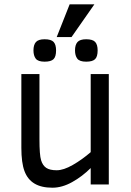

<svg xmlns="http://www.w3.org/2000/svg" viewBox="-20 -856 608 891"><path d="M400.9 0V-76.2Q361.8 -37.1 314.9 -11Q268.1 15.1 223.1 15.1Q171.9 15.1 139.9 -4.2Q107.9 -23.4 93.5 -62.3Q79.1 -101.1 79.1 -169.9V-512.2H163.1V-210Q163.1 -136.7 170.7 -112.3Q178.2 -87.9 194.8 -76.9Q211.4 -65.9 243.2 -65.9Q274.9 -65.9 317.9 -90.6Q360.8 -115.2 400.9 -149.9V-512.2H484.9V0ZM433.1 -622.1Q433.1 -592.8 421.1 -581.3Q409.2 -569.8 379.9 -569.8Q349.1 -569.8 338.6 -584Q328.1 -598.1 328.1 -622.1Q328.1 -647.9 339.6 -660.9Q351.1 -673.8 379.9 -673.8Q410.2 -673.8 421.6 -661.4Q433.1 -648.9 433.1 -622.1ZM240.2 -622.1Q240.2 -592.8 228.3 -581.3Q216.3 -569.8 187 -569.8Q156.2 -569.8 145.8 -584Q135.3 -598.1 135.3 -622.1Q135.3 -647.9 146.7 -660.9Q158.2 -673.8 187 -673.8Q217.3 -673.8 228.8 -661.4Q240.2 -648.9 240.2 -622.1ZM243.2 -684.1 303.2 -835.9H418L312 -684.1Z"/></svg>

Font: ClearSansRegular
Style: Regular
Weight: 400
Foundry: Intel Corporation
Version: Version 1.00